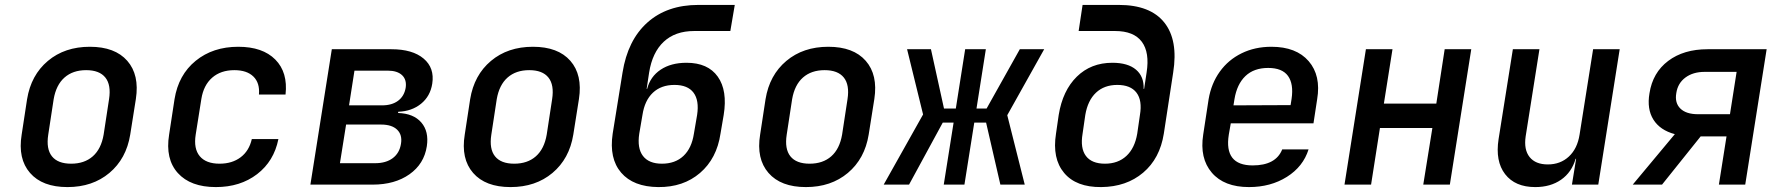

<svg xmlns="http://www.w3.org/2000/svg" viewBox="-20 -750 7240 780"><path d="M254 10Q152 10 102 -47.5Q52 -105 68 -203L90 -347Q106 -445 174.5 -502.5Q243 -560 345 -560Q447 -560 497 -503Q547 -446 532 -348L509 -203Q493 -105 424.5 -47.5Q356 10 254 10ZM269 -85Q323 -85 357 -115Q391 -145 401 -203L423 -347Q432 -405 408 -435Q384 -465 330 -465Q276 -465 242 -435Q208 -405 198 -347L176 -203Q167 -145 191 -115Q215 -85 269 -85Z M857 10Q754 10 702.5 -47Q651 -104 667 -203L689 -347Q705 -446 775 -503Q845 -560 948 -560Q1047 -560 1098.5 -508Q1150 -456 1140 -366H1032Q1036 -413 1009.5 -439Q983 -465 932 -465Q877 -465 842 -434.5Q807 -404 798 -348L775 -203Q766 -146 791.5 -115.5Q817 -85 872 -85Q923 -85 957.5 -111Q992 -137 1003 -185H1111Q1093 -95 1024.5 -42.5Q956 10 857 10Z M1241 0 1328 -550H1570Q1656 -550 1701 -512Q1746 -474 1736 -410Q1728 -359 1690.5 -328.5Q1653 -298 1598 -296L1597 -291Q1660 -289 1691.5 -252.5Q1723 -216 1714 -156Q1703 -84 1643.5 -42Q1584 0 1494 0ZM1398 -322H1532Q1572 -322 1597 -340.5Q1622 -359 1628 -393Q1633 -426 1613.5 -444.5Q1594 -463 1555 -463H1420ZM1361 -87H1504Q1548 -87 1575.5 -107.5Q1603 -128 1609 -166Q1615 -202 1593.5 -223Q1572 -244 1528 -244H1386Z M2054 10Q1952 10 1902 -47.5Q1852 -105 1868 -203L1890 -347Q1906 -445 1974.5 -502.5Q2043 -560 2145 -560Q2247 -560 2297 -503Q2347 -446 2332 -348L2309 -203Q2293 -105 2224.5 -47.5Q2156 10 2054 10ZM2069 -85Q2123 -85 2157 -115Q2191 -145 2201 -203L2223 -347Q2232 -405 2208 -435Q2184 -465 2130 -465Q2076 -465 2042 -435Q2008 -405 1998 -347L1976 -203Q1967 -145 1991 -115Q2015 -85 2069 -85Z M2654 10Q2553 9 2503.5 -48.5Q2454 -106 2469 -207L2509 -455Q2530 -587 2610 -658.5Q2690 -730 2817 -730H2965L2947 -624H2800Q2723 -624 2676.5 -580.5Q2630 -537 2617 -455L2607 -389H2609Q2622 -439 2664 -467Q2706 -495 2769 -495Q2856 -495 2896 -438.5Q2936 -382 2920 -283L2907 -207Q2892 -106 2824 -47.5Q2756 11 2654 10ZM2669 -85Q2723 -85 2756.5 -116.5Q2790 -148 2799 -207L2812 -283Q2821 -342 2797.5 -373.5Q2774 -405 2720 -405Q2666 -405 2632.5 -373.5Q2599 -342 2590 -283L2577 -207Q2568 -148 2592 -116.5Q2616 -85 2669 -85Z M3254 10Q3152 10 3102 -47.5Q3052 -105 3068 -203L3090 -347Q3106 -445 3174.5 -502.5Q3243 -560 3345 -560Q3447 -560 3497 -503Q3547 -446 3532 -348L3509 -203Q3493 -105 3424.5 -47.5Q3356 10 3254 10ZM3269 -85Q3323 -85 3357 -115Q3391 -145 3401 -203L3423 -347Q3432 -405 3408 -435Q3384 -465 3330 -465Q3276 -465 3242 -435Q3208 -405 3198 -347L3176 -203Q3167 -145 3191 -115Q3215 -85 3269 -85Z M3570 0 3730 -285 3665 -550H3762L3815 -309H3863L3901 -550H3985L3947 -309H3988L4123 -550H4222L4072 -282L4143 0H4044L3986 -252H3938L3898 0H3814L3854 -252H3810L3673 0Z M4454 10Q4352 11 4303 -47.5Q4254 -106 4270 -207L4281 -283Q4297 -382 4354.5 -438.5Q4412 -495 4499 -495Q4562 -495 4595 -467Q4628 -439 4626 -389H4628L4638 -455Q4651 -537 4618.5 -580.5Q4586 -624 4510 -624H4362L4378 -730H4525Q4653 -730 4710 -658.5Q4767 -587 4746 -455L4708 -207Q4692 -106 4624 -48.5Q4556 9 4454 10ZM4469 -85Q4522 -85 4556 -116.5Q4590 -148 4600 -207L4611 -283Q4621 -342 4597 -373.5Q4573 -405 4519 -405Q4466 -405 4432.5 -373.5Q4399 -342 4389 -283L4378 -207Q4368 -148 4391.5 -116.5Q4415 -85 4469 -85Z M5054 10Q4953 10 4903 -48.5Q4853 -107 4868 -203L4890 -347Q4901 -411 4935.5 -459Q4970 -507 5024 -533.5Q5078 -560 5145 -560Q5246 -560 5296.5 -501.5Q5347 -443 5331 -347L5316 -249H4980L4972 -203Q4952 -78 5069 -78Q5163 -78 5189 -143H5296Q5274 -73 5208 -31.5Q5142 10 5054 10ZM4995 -347 4991 -322 5223 -323 5227 -348Q5236 -409 5212.5 -441.5Q5189 -474 5132 -474Q5074 -474 5039.5 -441Q5005 -408 4995 -347Z M5442 0 5529 -550H5637L5602 -329H5815L5849 -550H5957L5870 0H5762L5799 -230H5586L5550 0Z M6217 10Q6135 10 6094.5 -42.5Q6054 -95 6068 -185L6126 -550H6234L6178 -196Q6170 -142 6194 -112Q6218 -82 6268 -82Q6319 -82 6353.5 -114Q6388 -146 6397 -203L6452 -550H6560L6473 0H6366L6383 -105H6381Q6365 -50 6322 -20Q6279 10 6217 10Z M6613 0 6784 -205Q6724 -221 6697 -264Q6670 -307 6681 -371Q6694 -455 6757 -502.5Q6820 -550 6917 -550H7157L7070 0H6963L6994 -196H6889L6732 0ZM6878 -286H7008L7035 -458H6905Q6858 -458 6827 -435Q6796 -412 6790 -372Q6783 -332 6806.5 -309Q6830 -286 6878 -286Z"/></svg>

Font: NKDuy Mono SemiBold
Style: Italic
Weight: 600
Italic angle: -9°
Monospace: yes
Designer: NKDuy
Foundry: NKDuy
Version: Version 2.251; ttfautohint (v1.8.4.7-5d5b)